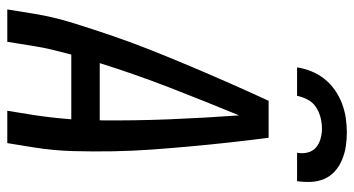

<svg xmlns="http://www.w3.org/2000/svg" viewBox="-248 -748 995 540"><g transform="rotate(90 250.0 -477.5)"><path d="M6 0 18 -74Q27 -130 44.5 -186Q62 -242 81 -297.5Q100 -353 122 -408Q144 -463 167 -517.5Q190 -572 214 -626.5Q238 -681 263 -735H367Q374 -681 380 -626.5Q386 -572 391 -517.5Q396 -463 400 -408Q404 -353 405 -297.5Q406 -242 404.5 -186Q403 -130 394 -74L382 0H291L303 -74Q307 -100 310 -127Q313 -154 315 -180H133Q126 -154 119.5 -127Q113 -100 109 -74L97 0ZM157 -260H318Q319 -359 315 -457Q311 -555 304 -652Q264 -555 226 -457Q188 -359 157 -260ZM169 -815Q172 -835 180 -855Q188 -875 201.5 -892Q215 -909 233 -921.5Q251 -934 271 -941.5Q291 -949 311.5 -952Q332 -955 352 -955Q372 -955 391.5 -952Q411 -949 429 -941.5Q447 -934 461 -921.5Q475 -909 482.5 -892Q490 -875 491 -855Q492 -835 489 -815H409Q412 -830 408.5 -844.5Q405 -859 394.5 -868Q384 -877 370 -881Q356 -885 341 -885Q326 -885 310 -881Q294 -877 280.5 -868Q267 -859 259.5 -844.5Q252 -830 249 -815Z"/></g></svg>

Font: Iosevka Curly Medium
Style: Italic
Weight: 500
Italic angle: -9°
Monospace: yes
Designer: Belleve Invis
Foundry: Belleve Invis
Version: Version 22.1.2; ttfautohint (v1.8.4)